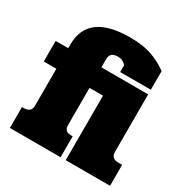

<svg xmlns="http://www.w3.org/2000/svg" viewBox="-157 -807 908 938"><g transform="rotate(30 297.0 -338.5)"><path d="M24 -118H34Q76 -118 76 -156V-364H5V-480H76V-501Q76 -677 313 -677Q386 -677 436.5 -659Q487 -641 527 -611V-506H354V-545Q335 -566 309 -566Q286 -566 274.5 -556.5Q263 -547 263 -525V-480H527V-156Q527 -118 568 -118H589V0H339V-364H263V-156Q263 -137 271.5 -127.5Q280 -118 301 -118H310V0H24Z"/></g></svg>

Font: Pridi
Style: Bold
Weight: 700
Designer: Katatrad Team
Foundry: CadsonDemak
Version: Version 1.001